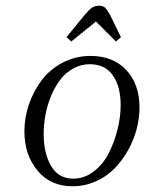

<svg xmlns="http://www.w3.org/2000/svg" viewBox="-20 -649 511 676"><path d="M65.9 -187Q65.9 -233.9 81.5 -280.3Q97.2 -326.7 125.7 -365.2Q154.3 -403.8 199.7 -428Q245.1 -452.1 298.8 -452.1Q378.4 -452.1 424.8 -402.3Q471.2 -352.5 471.2 -270Q471.2 -233.4 461.2 -194.8Q451.2 -156.2 430.9 -120.1Q410.6 -84 383.1 -55.7Q355.5 -27.3 316.9 -10.3Q278.3 6.8 234.9 6.8Q158.2 6.8 112.1 -48.3Q65.9 -103.5 65.9 -187ZM133.8 -176.8Q133.8 -109.4 159.9 -64.7Q186 -20 237.8 -20Q276.9 -20 309.8 -45.2Q342.8 -70.3 362.8 -109.6Q382.8 -148.9 393.8 -193.1Q404.8 -237.3 404.8 -278.8Q404.8 -344.2 377.4 -383.5Q350.1 -422.9 295.9 -422.9Q264.6 -422.9 237.5 -407.7Q210.4 -392.6 191.7 -367.7Q172.9 -342.8 159.7 -310.8Q146.5 -278.8 140.1 -244.6Q133.8 -210.4 133.8 -176.8ZM213.9 -518.1 278.8 -597.2Q294.4 -615.7 304.4 -622.3Q314.5 -628.9 328.1 -628.9Q341.8 -628.9 348.9 -622.8Q356 -616.7 367.2 -597.2L405.8 -518.1L388.2 -502.9L317.9 -573.2L231 -502.9Z"/></svg>

Font: Dehuti Alt
Style: Italic
Weight: 400
Version: Version 1.2